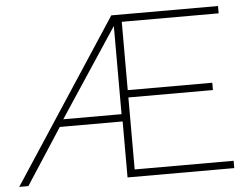

<svg xmlns="http://www.w3.org/2000/svg" viewBox="-79 -773 1091 837"><g transform="rotate(-5 467.0 -355.0)"><path d="M437 -710H904V-678H480V-379H850V-347H480V-32H913V0H446V-245H171L12 0H-28ZM444 -277V-663L189 -277Z"/></g></svg>

Font: Raleway-v4020 ExtraLight
Style: Regular
Weight: 275
Designer: Matt McInerney, Pablo Impallari, Rodrigo Fuenzalida
Foundry: Matt McInerney, Pablo Impallari, Rodrigo Fuenzalida
Version: Version 4.020;PS 004.020;hotconv 1.0.88;makeotf.lib2.5.64775